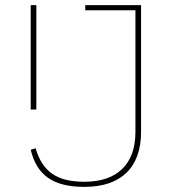

<svg xmlns="http://www.w3.org/2000/svg" viewBox="-20 -718 671 750"><path d="M313 -698V-678H509V-202C509 -77 438 -8 310 -8C201 -8 146 -48 119 -139L100 -133C124 -33 188 12 310 12C453 12 531 -64 531 -202V-698ZM100 -290H122V-698H100Z"/></svg>

Font: IBM Plex Devanagari Thin
Style: Regular
Weight: 100
Designer: Mike Abbink, Paul van der Laan, Pieter van Rosmalen, Erin McLaughlin
Foundry: Bold Monday
Version: Version 1.0